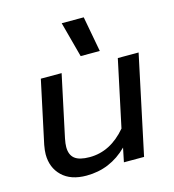

<svg xmlns="http://www.w3.org/2000/svg" viewBox="-108 -796 815 901"><g transform="rotate(-15 300.0 -345.5)"><path d="M274 -706H381L413 -534H320ZM42 -131Q42 -149 47 -176L112 -480H213L149 -180Q144 -155 144 -139Q144 -101 166.5 -83Q189 -65 239 -65Q340 -65 417 -156L486 -480H587L485 0H387L401 -68Q318 15 202 15Q126 15 84 -25.5Q42 -66 42 -131Z"/></g></svg>

Font: Prompt
Style: Italic
Weight: 400
Italic angle: -12°
Designer: Katatrad Team
Foundry: CadsonDemak
Version: Version 1.001